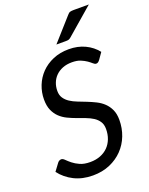

<svg xmlns="http://www.w3.org/2000/svg" viewBox="-170 -1012 857 1106"><g transform="rotate(-20 258.5 -459.0)"><path d="M463.5 -605.5Q458 -598.5 453 -594.8Q448 -591 441 -591Q432.5 -591 423 -599.8Q413.5 -608.5 398.8 -618.8Q384 -629 363 -637.8Q342 -646.5 310.5 -646.5Q278.5 -646.5 253.5 -636.5Q228.5 -626.5 211.2 -609.2Q194 -592 185 -569Q176 -546 176 -519.5Q176 -493.5 188 -475.8Q200 -458 219.5 -445.2Q239 -432.5 264.2 -422.8Q289.5 -413 315.5 -402.8Q341.5 -392.5 366.8 -380Q392 -367.5 411.5 -349Q431 -330.5 443 -304.5Q455 -278.5 455 -241.5Q455 -190.5 437.5 -145.2Q420 -100 387.2 -66Q354.5 -32 308 -12Q261.5 8 203.5 8Q139.5 8 89.2 -17.2Q39 -42.5 6.5 -85.5L39.5 -130Q43.5 -135.5 49.5 -139Q55.5 -142.5 62.5 -142.5Q72 -142.5 83 -131.2Q94 -120 111 -106.2Q128 -92.5 153 -81.2Q178 -70 215.5 -70Q250 -70 277.8 -81Q305.5 -92 324.8 -111.5Q344 -131 354.5 -158.2Q365 -185.5 365 -218.5Q365 -246 353 -264.2Q341 -282.5 321.5 -295Q302 -307.5 277 -316.8Q252 -326 226 -335.5Q200 -345 175 -357Q150 -369 130.5 -387.5Q111 -406 99 -433Q87 -460 87 -499.5Q87 -543.5 103 -584Q119 -624.5 149 -655.5Q179 -686.5 222.2 -705Q265.5 -723.5 319.5 -723.5Q374.5 -723.5 418.5 -702.5Q462.5 -681.5 491 -645ZM517 -926 351.5 -783Q343 -776 336.8 -774.5Q330.5 -773 320.5 -773H262.5L384.5 -910Q393.5 -921 401.5 -923.5Q409.5 -926 424.5 -926Z"/></g></svg>

Font: Lato 2
Style: Italic
Weight: 400
Italic angle: -7°
Designer: Lukasz Dziedzic with Adam Twardoch and Botio Nikoltchev
Foundry: tyPoland Lukasz Dziedzic
Version: Version 2.015; 2015-08-06; http://www.latofonts.com/